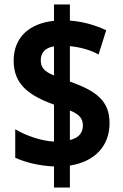

<svg xmlns="http://www.w3.org/2000/svg" viewBox="-20 -779 548 857"><path d="M221 -36V58H292V-40C407 -58 469 -131 469 -229C469 -329 410 -373 292 -415V-573C335 -569 381 -557 420 -536L454 -644C405 -667 350 -683 292 -687V-759H221V-686C114 -675 41 -615 41 -508C41 -405 105 -354 221 -312V-147C164 -150 97 -173 48 -202V-75C96 -53 157 -39 221 -36ZM221 -572V-442C178 -460 162 -477 162 -510C162 -542 180 -566 221 -572ZM292 -154V-286C333 -269 350 -251 350 -219C350 -187 332 -163 292 -154Z"/></svg>

Font: Noto Sans Bengali Condensed
Style: Bold
Weight: 700
Width: 3
Designer: Joana Ranito - Universal Thirst; Jelle Bosma - Monotype Design Team
Foundry: Universal Thirst ehf.
Version: Version 3.000